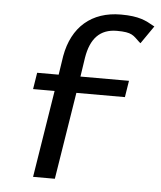

<svg xmlns="http://www.w3.org/2000/svg" viewBox="-49 -686 610 729"><g transform="rotate(5 256.5 -321.5)"><path d="M75 -332H157L104 0H187L240 -332H425L435 -395H250L261 -468C273 -541 308 -580 373 -580C432 -580 436 -568 461 -545L466 -541L513 -609L509 -611C479 -628 453 -643 383 -643C271 -643 198 -579 178 -467L167 -395H85Z"/></g></svg>

Font: Charger Sport
Style: DfBdObl
Weight: 400
Designer: Jasper
Foundry: Cannot Into Space Fonts
Version: Version 1.1